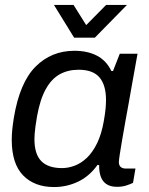

<svg xmlns="http://www.w3.org/2000/svg" viewBox="-20 -743 601 775"><path d="M198 12Q119.1 12 73.2 -35.2Q27.4 -82.4 27.4 -178.8Q27.4 -198.8 29.6 -220.7Q31.9 -242.7 35.9 -267.7Q59.4 -409.5 123.3 -473.8Q187.1 -538 280.6 -538Q333.4 -538 371.4 -518.2Q409.5 -498.3 429.5 -456.3H436.1L463.4 -526H535.1L512.9 -402.4Q507.3 -368.3 499.8 -328.4Q492.3 -288.4 485.4 -248.9Q478.4 -209.3 472.5 -175.4Q466.6 -141.5 463.2 -118.3Q459.8 -95.1 459.8 -88.8Q459.8 -75.7 467.1 -69.2Q474.4 -62.7 487.4 -62.7H526.8L516.9 -4.9Q506.9 0.1 490.2 5.6Q473.5 11.1 452.1 11.1Q424.3 11.1 407.3 -1.4Q390.4 -14 384.4 -37.6Q382.2 -45.7 381.1 -55.6Q379.9 -65.5 380.4 -76.2L373.8 -77.6Q341.3 -31.8 295.6 -9.9Q249.8 12 198 12ZM230.4 -64.5Q256 -64.5 281.8 -74.4Q307.7 -84.2 330.8 -106.1Q353.9 -128.1 371.9 -164.8Q389.8 -201.5 399.1 -254.7Q404.5 -285.7 406.2 -304.9Q407.9 -324.1 407.9 -339.4Q407.9 -399.2 381.7 -430.4Q355.5 -461.5 297.3 -461.5Q254.2 -461.5 221 -443.1Q187.8 -424.6 164.8 -383.3Q141.7 -342 129.4 -273.1Q125.4 -249.6 123.2 -233.1Q121 -216.6 120 -204.2Q119 -191.8 119 -181.4Q119 -120.9 146.6 -92.7Q174.2 -64.5 230.4 -64.5ZM492.4 -723 362.9 -591H279.2L197.8 -723H276.9L345.1 -614.4H301L408.2 -723Z"/></svg>

Font: Archivo Variable SemiBold
Style: Italic
Weight: 600
Italic angle: -10°
Designer: Hector Gatti
Foundry: Omnibus-Type
Version: Version 2.001